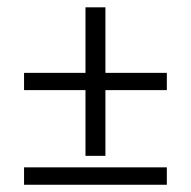

<svg xmlns="http://www.w3.org/2000/svg" viewBox="-20 -558 519 522"><path d="M212.4 -134.3V-313H45.4V-359.9H212.4V-538.1H266.6V-359.9H433.6V-313H266.6V-134.3ZM45.4 -55.7V-103H433.6V-55.7Z"/></svg>

Font: Elstob 8pt
Style: Regular
Weight: 400
Designer: Peter S. Baker
Version: Version 1.015